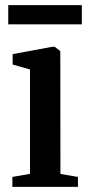

<svg xmlns="http://www.w3.org/2000/svg" viewBox="-20 -725 340 745"><path d="M28 0V-38.5L96.5 -50.5V-455.5L29 -474.5V-515L183 -543.5H192.5L214 -526.5L214.5 -50L282.5 -38.5V0ZM297.5 -705V-630.5H12V-705Z"/></svg>

Font: Merriweather 72pt SemiBold
Style: Regular
Weight: 600
Version: Version 2.100